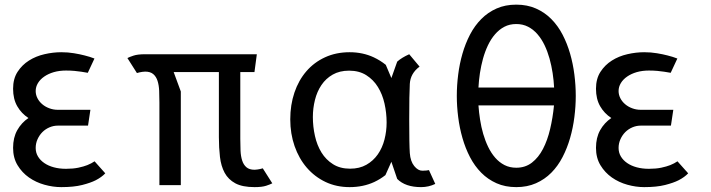

<svg xmlns="http://www.w3.org/2000/svg" viewBox="-20 -778 2990 807"><path d="M360 -316.5 350 -250H223Q205 -250 188 -242.8Q171 -235.5 158.2 -222.8Q145.5 -210 137.8 -192.8Q130 -175.5 130 -156Q130 -136.5 139.5 -120.5Q149 -104.5 166 -92.8Q183 -81 206.2 -74.8Q229.5 -68.5 257.5 -68.5Q287 -68.5 309.5 -73.2Q332 -78 347 -84Q364.5 -91 377.5 -100L422.5 -49.5Q407.5 -33.5 382.5 -20.5Q361 -9.5 325.5 -0.5Q290 8.5 237.5 8.5Q203 8.5 167 -1.5Q131 -11.5 101.8 -32Q72.5 -52.5 53.8 -83.5Q35 -114.5 35 -156.5Q35 -199.5 52.5 -230.8Q70 -262 99.5 -282Q70 -301 52.5 -331.5Q35 -362 35 -405Q35 -447 53.8 -476Q72.5 -505 101.8 -523.5Q131 -542 167 -550.2Q203 -558.5 237.5 -558.5Q266 -558.5 291.2 -554.2Q316.5 -550 335.5 -545Q358 -539.5 377 -532L349 -472Q336.5 -474.5 322 -476.5Q309.5 -478.5 293 -480Q276.5 -481.5 257.5 -481.5Q229.5 -481.5 206.2 -474.8Q183 -468 166 -456.2Q149 -444.5 139.5 -428.8Q130 -413 130 -395.5Q130 -379.5 137.5 -365Q145 -350.5 157.8 -339.8Q170.5 -329 187.5 -322.8Q204.5 -316.5 223 -316.5Z M990 -475V-194.5Q990 -168.5 991 -145Q992 -121.5 997.8 -103.5Q1003.5 -85.5 1015.8 -75Q1028 -64.5 1050 -64.5Q1055.5 -64.5 1061.5 -65.5Q1067.5 -66.5 1073 -67.5Q1078.5 -69 1084.5 -70.5L1124.5 -7.5Q1116 -3 1098.5 2.8Q1081 8.5 1050 8.5Q999 8.5 969.2 -7.5Q939.5 -23.5 924.2 -51.8Q909 -80 904.5 -118.5Q900 -157 900 -201.5V-475H710L740 -393.5V0H650V-347Q650 -373 649 -396.5Q648 -420 642.2 -438Q636.5 -456 624.2 -466.5Q612 -477 590 -477Q584.5 -477 578.2 -476Q572 -475 567 -474Q561 -472.5 555.5 -471L515.5 -534Q524 -538.5 541.2 -544.2Q558.5 -550 589 -550H1059.5L1049.5 -475Z M1743.5 -498Q1705 -469.5 1702.5 -425.5Q1700 -381.5 1700 -276Q1700 -169 1702.5 -134.5Q1705 -100 1721 -80.2Q1737 -60.5 1755 -60.5Q1766 -60.5 1771.5 -61.2Q1777 -62 1783 -63L1809.5 -5Q1781.5 8.5 1750 8.5Q1683.5 8.5 1649.5 -26L1625 -98L1600 -42Q1578.5 -25 1553 -13Q1506.5 8.5 1449.5 8.5Q1394 8.5 1348.2 -13.2Q1302.5 -35 1269.5 -73.2Q1236.5 -111.5 1218.2 -163.8Q1200 -216 1200 -276.5Q1200 -337 1217.5 -388.8Q1235 -440.5 1267.5 -478.2Q1300 -516 1346.2 -537.2Q1392.5 -558.5 1449.5 -558.5Q1505 -558.5 1551 -537Q1578.5 -524 1601.5 -505.5L1625 -450L1649.5 -519Q1668.5 -536 1700 -550ZM1605 -263Q1605 -303.5 1596.2 -342.5Q1587.5 -381.5 1568.5 -412.2Q1549.5 -443 1519.5 -462Q1489.5 -481 1447.5 -481Q1407.5 -481 1378.5 -464.5Q1349.5 -448 1331 -420.5Q1312.5 -393 1303.8 -358Q1295 -323 1295 -286Q1295 -245.5 1303.8 -206.5Q1312.5 -167.5 1331.2 -137Q1350 -106.5 1379.8 -87.8Q1409.5 -69 1451.5 -69Q1491 -69 1520 -85.5Q1549 -102 1568 -129.2Q1587 -156.5 1596 -191.5Q1605 -226.5 1605 -263Z M2150 8.5Q2103.5 8.5 2067 -7.8Q2030.5 -24 2002.8 -52Q1975 -80 1955.5 -117.5Q1936 -155 1923.8 -197.8Q1911.5 -240.5 1905.8 -286Q1900 -331.5 1900 -375Q1900 -419 1905.8 -464.5Q1911.5 -510 1923.8 -552.5Q1936 -595 1955.5 -632.5Q1975 -670 2002.8 -698Q2030.5 -726 2067 -742.2Q2103.5 -758.5 2150 -758.5Q2196 -758.5 2232.8 -742.2Q2269.5 -726 2297.2 -698Q2325 -670 2344.5 -632.5Q2364 -595 2376.2 -552.5Q2388.5 -510 2394.2 -464.5Q2400 -419 2400 -375Q2400 -331.5 2394.2 -286Q2388.5 -240.5 2376.2 -198Q2364 -155.5 2344.5 -117.8Q2325 -80 2297.2 -52Q2269.5 -24 2232.8 -7.8Q2196 8.5 2150 8.5ZM1991 -410H2309Q2307.5 -439.5 2302.8 -470.8Q2298 -502 2289.8 -531.8Q2281.5 -561.5 2269 -587.8Q2256.5 -614 2239.2 -634Q2222 -654 2199.8 -665.5Q2177.5 -677 2150 -677Q2122 -677 2100 -665.5Q2078 -654 2060.8 -634Q2043.5 -614 2031 -587.8Q2018.5 -561.5 2010.2 -531.8Q2002 -502 1997.2 -470.8Q1992.5 -439.5 1991 -410ZM1991 -335Q1993 -306 1997.8 -275.2Q2002.5 -244.5 2011 -215.2Q2019.5 -186 2032 -160.2Q2044.5 -134.5 2061.5 -115Q2078.5 -95.5 2100.5 -84.2Q2122.5 -73 2150 -73Q2188 -73 2215.8 -94.5Q2243.5 -116 2262.2 -152Q2281 -188 2292.2 -235.5Q2303.5 -283 2308.5 -335Z M2810 -316.5 2800 -250H2673Q2655 -250 2638 -242.8Q2621 -235.5 2608.2 -222.8Q2595.5 -210 2587.8 -192.8Q2580 -175.5 2580 -156Q2580 -136.5 2589.5 -120.5Q2599 -104.5 2616 -92.8Q2633 -81 2656.2 -74.8Q2679.5 -68.5 2707.5 -68.5Q2737 -68.5 2759.5 -73.2Q2782 -78 2797 -84Q2814.5 -91 2827.5 -100L2872.5 -49.5Q2857.5 -33.5 2832.5 -20.5Q2811 -9.5 2775.5 -0.5Q2740 8.5 2687.5 8.5Q2653 8.5 2617 -1.5Q2581 -11.5 2551.8 -32Q2522.5 -52.5 2503.8 -83.5Q2485 -114.5 2485 -156.5Q2485 -199.5 2502.5 -230.8Q2520 -262 2549.5 -282Q2520 -301 2502.5 -331.5Q2485 -362 2485 -405Q2485 -447 2503.8 -476Q2522.5 -505 2551.8 -523.5Q2581 -542 2617 -550.2Q2653 -558.5 2687.5 -558.5Q2716 -558.5 2741.2 -554.2Q2766.5 -550 2785.5 -545Q2808 -539.5 2827 -532L2799 -472Q2786.5 -474.5 2772 -476.5Q2759.5 -478.5 2743 -480Q2726.5 -481.5 2707.5 -481.5Q2679.5 -481.5 2656.2 -474.8Q2633 -468 2616 -456.2Q2599 -444.5 2589.5 -428.8Q2580 -413 2580 -395.5Q2580 -379.5 2587.5 -365Q2595 -350.5 2607.8 -339.8Q2620.5 -329 2637.5 -322.8Q2654.5 -316.5 2673 -316.5Z"/></svg>

Font: B612
Style: Regular
Weight: 400
Designer: Nicolas Chauveau, Thomas Paillot, Jonathan Favre-Lamarine, Jean-Luc Vinot
Foundry: AIRBUS
Version: Version 1.008